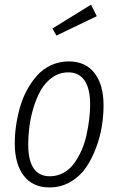

<svg xmlns="http://www.w3.org/2000/svg" viewBox="-20 -800 512 831"><path d="M374 -779.8 398.9 -730 224.1 -646 207 -676.8ZM193.8 11.2Q121.6 11.2 82.8 -39.6Q43.9 -90.3 43.9 -180.2Q43.9 -217.8 49.6 -256.8Q55.2 -295.9 66.7 -336.2Q78.1 -376.5 97.4 -411.6Q116.7 -446.8 141.6 -474.4Q166.5 -502 201.7 -518.1Q236.8 -534.2 277.8 -534.2Q350.1 -534.2 389.2 -483.6Q428.2 -433.1 428.2 -344.2Q428.2 -298.8 420.4 -251.7Q412.6 -204.6 394.5 -157Q376.5 -109.4 350.3 -72.3Q324.2 -35.2 283.7 -12Q243.2 11.2 193.8 11.2ZM195.8 -37.1Q227.5 -37.1 254.6 -52Q281.7 -66.9 300.3 -92.3Q318.8 -117.7 332.8 -148.9Q346.7 -180.2 354.5 -216.1Q362.3 -252 366.2 -284.7Q370.1 -317.4 370.1 -348.1Q370.1 -416.5 345.9 -451.7Q321.8 -486.8 275.9 -486.8Q237.8 -486.8 207 -465.3Q176.3 -443.8 157.2 -410.6Q138.2 -377.4 125.2 -334.7Q112.3 -292 107.2 -252.2Q102.1 -212.4 102.1 -174.8Q102.1 -37.1 195.8 -37.1Z"/></svg>

Font: Fira Sans Compressed Light
Style: Italic
Weight: 300
Width: 3
Italic angle: -8°
Designer: Carrois Corporate & Edenspiekermann AG
Foundry: Carrois Corporate GbR & Edenspiekermann AG
Version: Version 4.203;PS 004.203;hotconv 1.0.88;makeotf.lib2.5.64775